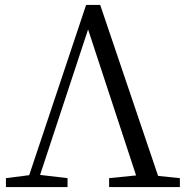

<svg xmlns="http://www.w3.org/2000/svg" viewBox="-20 -756 756 776"><path d="M619 -45 385 -736H328L98 -48L4 -36V0H253V-36L142 -49L336 -637L530 -47L421 -36V0H707V-36Z"/></svg>

Font: Noto Serif CJK JP
Style: Regular
Weight: 400
Designer: Ryoko NISHIZUKA 西塚涼子 (kana & ideographs); Frank Grießhammer (Latin, Greek & Cyrillic); Wenlong ZHANG 张文龙 (bopomofo); San
Foundry: Adobe Systems Incorporated
Version: Version 1.000;PS 1;hotconv 16.6.53;makeotf.lib2.5.65590